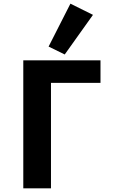

<svg xmlns="http://www.w3.org/2000/svg" viewBox="-20 -1027 640 1047"><path d="M107 -698H528V-575H258V0H107ZM333 -730 245 -773 364 -1007 487 -946Z"/></svg>

Font: iA Writer Quattro V
Style: Regular
Weight: 400
Designer: Mike Abbink, Paul van der Laan, Pieter van Rosmalen, Oliver Reichenstein
Foundry: Information Architects Inc.
Version: Version 2.000